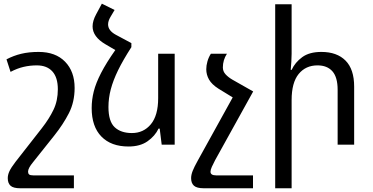

<svg xmlns="http://www.w3.org/2000/svg" viewBox="-20 -783 2019 1039"><path d="M379.9 235.8H89.8Q51.8 235.8 36.9 221.9Q22 208 22 181.2Q22 163.1 31 143.6Q40 124 64 92.8L206.1 -88.9Q246.1 -140.1 269.5 -189Q293 -237.8 293 -299.8Q293 -363.8 263.4 -396.5Q233.9 -429.2 179.2 -429.2Q142.1 -429.2 107.7 -421.1Q73.2 -413.1 37.1 -394L15.1 -461.9Q53.2 -481.9 94.7 -491.9Q136.2 -502 189 -502Q280.8 -502 332.3 -449Q383.8 -396 383.8 -307.1Q383.8 -231 352.8 -170.4Q321.8 -109.9 273.9 -49.8L159.2 94.2Q131.8 127 131.8 146Q131.8 155.8 137.5 160.9Q143.1 166 159.2 166H379.9Z M690.9 -549.8V-527.8Q646 -458 619.1 -403.1Q592.3 -348.1 579.6 -300Q566.9 -252 566.9 -204.1Q566.9 -126 600.6 -94.5Q634.3 -63 693.8 -63Q756.8 -63 796.4 -110.6Q835.9 -158.2 835.9 -252V-492.2H925.3V0H855L844.2 -86.9H837.9Q818.8 -46.9 778.6 -18.6Q738.3 9.8 675.3 9.8Q581.1 9.8 528.6 -44.2Q476.1 -98.1 476.1 -198.2Q476.1 -243.2 487.5 -288.6Q499 -334 527.1 -388.4Q555.2 -442.9 604 -512.2L551.3 -543Q481 -584 481 -640.1Q481 -669.9 500 -705.1L531.2 -763.2L600.1 -729L578.1 -691.9Q564.9 -669.9 564.9 -650.9Q564.9 -617.2 607.9 -594.2Z M1014.2 181.2Q1014.2 163.1 1022.7 141.6Q1031.2 120.1 1050.3 85.9L1239.3 -255.9L1162.1 -303.2Q1126 -326.2 1111.1 -352.5Q1096.2 -378.9 1096.2 -408.2Q1096.2 -428.2 1102.5 -450.7Q1108.9 -473.1 1121.1 -492.2H1208Q1186 -458 1186 -418Q1186 -397 1200.4 -381.1Q1214.8 -365.2 1237.3 -352.1L1350.1 -288.1L1144 84Q1133.3 104 1126.2 120.1Q1119.1 136.2 1119.1 146Q1119.1 166 1148.9 166H1349.1V235.8H1083Q1044.9 235.8 1029.5 221.9Q1014.2 208 1014.2 181.2Z M1558.1 -759.8V-492.2Q1558.1 -470.2 1556.6 -449.2Q1555.2 -428.2 1553.2 -404.8H1558.1Q1577.1 -445.8 1615.7 -473.9Q1654.3 -502 1719.2 -502Q1803.2 -502 1849.9 -455.1Q1896.5 -408.2 1896.5 -314V0H1807.1V-296.9Q1807.1 -365.2 1778.8 -397.2Q1750.5 -429.2 1698.2 -429.2Q1634.3 -429.2 1596.2 -382.6Q1558.1 -335.9 1558.1 -241.2V235.8H1469.2V-759.8Z"/></svg>

Font: Kurinto Seri
Style: Regular
Weight: 400
Designer: Kurinto was developed by Clint Goss from a range of fonts that are compatible with the SIL Open Font License Version 1.1
Foundry: Clinton F. Goss
Version: Version 2.196; July 25, 2020